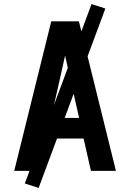

<svg xmlns="http://www.w3.org/2000/svg" viewBox="-20 -840 640 944"><path d="M50 0 232 -735H368L550 0H427L391 -159H209L173 0ZM231 -260H369L317 -490Q313 -509 308.5 -528.5Q304 -548 300 -567Q296 -548 291.5 -528.5Q287 -509 283 -490ZM170 84 102 62 430 -820 498 -798Z"/></svg>

Font: Iosevka SS04 Extended
Style: Bold
Weight: 700
Width: 7
Monospace: yes
Designer: Belleve Invis
Foundry: Belleve Invis
Version: Version 19.0.0; ttfautohint (v1.8.4)